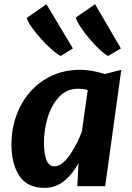

<svg xmlns="http://www.w3.org/2000/svg" viewBox="-20 -902 637 930"><path d="M196 8Q113 8 74.2 -49.5Q35.5 -107 35.5 -201.5Q35.5 -277.5 59.5 -343.2Q83.5 -409 127.5 -458.5Q171.5 -508 232.8 -536Q294 -564 369.5 -564Q397 -564 429.5 -558Q462 -552 488 -543.5L567.5 -564L489.5 0H354.5L360.5 -112.5Q334.5 -62 292.5 -27Q250.5 8 196 8ZM244 -96.5Q264.5 -96.5 284.2 -113.2Q304 -130 321.5 -156.2Q339 -182.5 353.2 -211.2Q367.5 -240 376.5 -264L405 -466Q385 -472 356.5 -472Q303.5 -472 267 -433.5Q230 -394.5 211.5 -334.5Q193 -274.5 193 -212Q193 -160.5 204.5 -128.5Q216 -96.5 244 -96.5ZM274.5 -631Q256.5 -639.5 231 -662Q205.5 -684.5 179.5 -713Q153.5 -741.5 134.2 -769Q115 -796.5 109.5 -815L205 -881.5L333 -667.5ZM504 -631Q486 -640 461.5 -663Q437 -686 413 -714.5Q389 -743 370.8 -770.5Q352.5 -798 347 -817L440.5 -881.5L565.5 -667.5Z"/></svg>

Font: Merriweather Sans Italic
Style: Bold
Weight: 700
Italic angle: -7.5°
Designer: Eben Sorkin
Foundry: Eben Sorkin
Version: Version 1.008; ttfautohint (v1.7.19-72a1) -l 8 -r 50 -G 200 